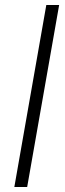

<svg xmlns="http://www.w3.org/2000/svg" viewBox="-20 -743 257 763"><path d="M37 0 164 -723H215L88 0Z"/></svg>

Font: Archivo Expanded Thin
Style: Italic
Weight: 250
Width: 7
Italic angle: -10°
Designer: Hector Gatti
Foundry: Omnibus-Type
Version: Version 2.001